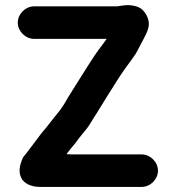

<svg xmlns="http://www.w3.org/2000/svg" viewBox="-20 -691 691 756"><path d="M114 -538H400C390 -524 380 -510 369 -496C354 -476 315 -415 301 -392C278 -354 253 -318 232 -280C216 -254 196 -233 178 -209L159 -185C152 -177 145 -169 140 -162C122 -137 103 -114 85 -89L75 -77C72 -74 69 -69 66 -60C58 -40 52 -13 64 10C75 32 103 45 138 45H538C572 45 602 15 602 -19C602 -53 572 -83 538 -83H267C264 -83 256 -83 242 -84C247 -91 252 -98 258 -105L278 -129C290 -147 304 -162 317 -179C333 -197 346 -224 360 -244C388 -290 412 -328 443 -377C470 -420 487 -439 513 -477C524 -495 532 -514 542 -531C558 -563 580 -594 554 -636C538 -662 519 -668 487 -671C474 -671 452 -668 441 -666H114C80 -666 50 -636 50 -602C50 -568 80 -538 114 -538Z"/></svg>

Font: Electronic
Style: SuThk
Weight: 900
Version: Version 1.011